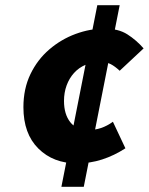

<svg xmlns="http://www.w3.org/2000/svg" viewBox="-20 -698 572 738"><path d="M276 -70Q185 -70 127.5 -127Q70 -184 70 -286Q70 -357 97 -413Q124 -469 169.5 -508Q215 -547 270.5 -567.5Q326 -588 382 -588Q435 -588 469.5 -566Q504 -544 532 -512L440 -426Q422 -443 405.5 -451.5Q389 -460 366 -460Q335 -460 309 -449Q283 -438 264.5 -417.5Q246 -397 236 -369.5Q226 -342 226 -310Q226 -259 250 -228.5Q274 -198 316 -198Q345 -198 368.5 -206Q392 -214 414 -230L462 -128Q419 -100 372.5 -85Q326 -70 276 -70ZM216 20 354 -678H440L302 20Z"/></svg>

Font: Source Sans 3 ExtraLight Black
Style: Italic
Weight: 900
Italic angle: -11°
Version: Version 3.052;hotconv 1.1.0;makeotfexe 2.6.0